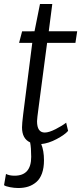

<svg xmlns="http://www.w3.org/2000/svg" viewBox="-29 -713 410 960"><path d="M81.1 -76.2Q81.1 -94.2 86.9 -141.6L132.3 -498.5H66.4L81.5 -556.2L143.6 -556.6L170.9 -692.9H232.4L214.8 -556.6H356.9L348.1 -498.5H206.5L164.1 -176.8Q156.2 -118.7 156.2 -106.9Q156.2 -50.3 194.8 -50.3Q215.8 -50.3 249.3 -67.4Q282.7 -84.5 301.8 -99.6L311.5 -58.6Q295.4 -39.6 254.6 -17.8Q213.9 3.9 177.2 7.3Q190.9 40.5 190.9 88.4Q190.9 126.5 180.9 154.1Q170.9 181.6 152.6 197.3Q134.3 212.9 112.1 220Q89.8 227.1 62.5 227.1Q42.5 227.1 20.8 222.9Q-1 218.8 -8.8 212.9L1 156.7Q17.6 165.5 43.9 165.5Q127 165.5 127 71.3Q127 25.9 121.6 -1Q81.1 -19.5 81.1 -76.2Z"/></svg>

Font: HaufeMerriweatherSansLt
Style: Italic
Weight: 300
Designer: Eben Sorkin ( eben@eyebytes.com )
Foundry: Eben Sorkin
Version: Version 1.56